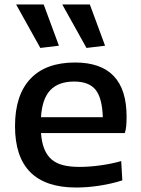

<svg xmlns="http://www.w3.org/2000/svg" viewBox="-20 -828 631 857"><path d="M160 -614 52 -808H175L243 -624ZM366 -614 258 -808H381L449 -624ZM320 9Q47 9 47 -265Q47 -403 115.5 -476Q184 -549 315 -549Q545 -549 545 -308Q545 -285 543.5 -266.5Q542 -248 537 -234H163Q166 -193 177.5 -164Q189 -135 209.5 -117Q230 -99 261 -91Q292 -83 335 -83Q379 -83 429 -90Q479 -97 521 -109L526 -23Q480 -8 425.5 0.5Q371 9 320 9ZM311 -464Q241 -464 204.5 -425.5Q168 -387 163 -305H439Q436 -391 406.5 -427.5Q377 -464 311 -464Z"/></svg>

Font: Encode Sans Wide
Style: Medium
Weight: 500
Designer: Pablo Impallari, Andres Torresi
Foundry: Pablo Impallari, Andres Torresi
Version: Version 1.000; ttfautohint (v1.00) -l 8 -r 50 -G 200 -x 14 -